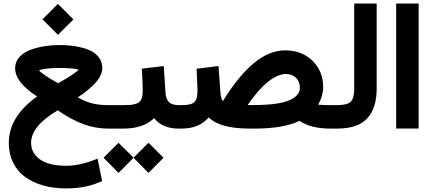

<svg xmlns="http://www.w3.org/2000/svg" viewBox="-20 -718 2412 1072"><path d="M223.7 -616.6 296.7 -689.7 303.3 -696.2 309.8 -689.7 383.4 -616.1 389.9 -609.6 383.4 -603 310.3 -530 303.8 -523.4 297.2 -530 223.7 -603.5 217.1 -610.1ZM347.1 334Q279.6 334 222.2 317.9Q164.7 301.8 121.4 270.8Q78.1 239.8 53.7 190.7Q29.2 141.6 29.2 79.6Q29.2 -67.5 187.4 -179.3Q64.5 -258.4 64.5 -337Q64.5 -372.8 88.4 -399.5Q112.3 -426.2 150.9 -440.1Q189.4 -453.9 229.5 -460.2Q269.5 -466.5 310.3 -466.5Q343.6 -466.5 374.3 -463.5Q405 -460.5 438.3 -451.9Q471.5 -443.3 495.7 -429.5Q519.9 -415.6 535.5 -392.4Q551.1 -369.3 551.1 -339Q551.1 -299.7 516.4 -259.4Q481.6 -219.1 414.6 -174.3Q453.4 -151.6 492.9 -141.3Q532.5 -131 583.9 -131H613.1V-110.8V-20.2V0H583.9Q511.8 0 444.6 -25.2Q377.3 -50.4 302.3 -101.8Q153.7 -14.6 153.7 79.6Q153.7 137 203 172Q252.4 207.1 348.1 207.6Q427.7 208.1 524.4 167.8L529.5 191.9L547.1 277.6L550.1 293.2Q502.8 314.4 455.4 324.2Q408.1 334 347.1 334ZM304.3 -253.4Q397 -304.8 419.1 -329Q392.9 -338.5 309.8 -338.5Q266.5 -338.5 236.8 -334.5Q207.1 -330.5 198.5 -324.9Q205.5 -315.4 233.5 -296Q261.5 -276.6 304.3 -253.4Z M732 156.2 802.5 85.6 809.1 79.6 815.6 85.6 886.6 156.2 892.7 162.7 886.6 169.3 815.6 240.8 809.1 247.4 802.5 240.8 732 169.3 725.9 162.7ZM564.7 156.2 635.3 85.6 641.8 79.6 648.4 85.6 719.4 156.2 725.4 162.7 719.4 169.3 648.4 240.8 641.8 247.4 635.3 240.8 564.7 169.3 558.7 162.7ZM978.3 0Q886.1 0 840.3 -58.4Q781.9 0 667.5 0H595V-20.2V-110.8V-131H665Q689.7 -131 706.3 -132.2Q722.9 -133.5 736 -137.5Q749.1 -141.6 756.4 -147.1Q763.7 -152.6 768.5 -162.7Q773.3 -172.8 775.1 -184.9Q776.8 -197 776.8 -215.1Q776.8 -255.9 772.8 -315.4L771.8 -334.5L790.4 -337L873 -346.6L894.2 -349.1L895.7 -328L903.8 -203.5Q906.3 -164.2 923.4 -147.6Q940.6 -131 979.3 -131H989.9V-110.8V-20.2V0Z M1399.5 -131.5Q1467.5 -131.5 1517.4 -138.5Q1567.3 -145.6 1596.7 -158.7Q1626.2 -171.8 1640.3 -189.2Q1654.4 -206.5 1654.4 -228.2Q1654.4 -262 1633 -283.4Q1611.6 -304.8 1576.3 -304.8Q1531 -304.8 1476.6 -261.5Q1422.2 -218.1 1362.7 -131.5ZM1224.2 -153.1Q1310.8 -293.7 1397 -365.2Q1483.1 -436.8 1572.8 -436.8Q1665.5 -436.8 1724.9 -378.6Q1784.4 -320.4 1784.4 -231.7Q1784.4 -183.9 1756.7 -133.5Q1769.8 -132.5 1787.2 -131.7Q1804.5 -131 1826.2 -131H1840.3V-110.8V-20.2V0H1826.2Q1714.9 0 1652.4 -43.3Q1562.7 0 1401.5 0H1375.8Q1207.6 0 1145.6 -62.5Q1117.4 -30.7 1080.4 -15.4Q1043.3 0 990.4 0H970.8V-20.2V-110.8V-131H989.9Q1020.7 -131 1038.8 -135Q1056.9 -139 1066.8 -149.9Q1076.6 -160.7 1079.6 -175.1Q1082.6 -189.4 1082.6 -215.1Q1082.6 -233.8 1078.6 -315.4L1077.6 -334L1096.2 -336.5L1178.8 -346.6L1200 -349.1L1201.5 -328L1210.6 -203.5Q1213.6 -167.3 1224.2 -153.1Z M1821.7 -20.2V-110.8V-131H1862Q1920.4 -131 1939 -150.9Q1957.7 -170.8 1957.7 -223.2V-678.1V-698.2H1977.8H2063H2083.1V-678.1V-223.7Q2083.1 -113.9 2030.2 -56.9Q1977.3 0 1861.5 0H1821.7Z M2212.1 -698.2H2297.2H2317.4V-678.1V-20.7V-0.5H2297.2H2212.1H2191.9V-20.7V-678.1V-698.2Z"/></svg>

Font: Vazir FD
Style: Bold
Weight: 700
Foundry: DejaVu fonts team - Redesigned by Saber Rastikerdar
Version: Version 21.10;October 20, 2019;FontCreator 12.0.0.2547 64-bi